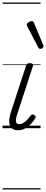

<svg xmlns="http://www.w3.org/2000/svg" viewBox="-20 -1015 364 1520"><path d="M124 16Q97 16 80.5 6Q64 -4 57.5 -23Q51 -42 53.5 -68.5Q56 -95 66 -127L186 -494Q190 -506 196 -510.5Q202 -515 217 -515Q231 -515 238 -509Q245 -503 241 -493L116 -110Q107 -84 106 -66.5Q105 -49 111.5 -40.5Q118 -32 132 -32Q149 -32 165.5 -42Q182 -52 196.5 -68Q211 -84 222 -99Q227 -106 234 -108.5Q241 -111 251 -104Q261 -98 262 -91Q263 -84 258 -77Q247 -58 227 -36Q207 -14 181 1Q155 16 124 16ZM299 -628Q295 -628 291 -630Q287 -632 283 -639L195 -808Q193 -812 192 -815Q191 -818 192 -822Q193 -829 200 -834.5Q207 -840 215.5 -844Q224 -848 232 -848Q243 -848 250 -832L322 -659Q323 -655 323.5 -652Q324 -649 324 -646Q323 -637 314.5 -632.5Q306 -628 299 -628ZM0 475H301V485H0ZM0 -20H301V0H0ZM0 -505H301V-500H0ZM0 -995H301V-985H0Z"/></svg>

Font: Playwrite SK Guides
Style: Regular
Weight: 400
Designer: Veronika Burian, José Scaglione
Foundry: TypeTogether
Version: Version 1.003